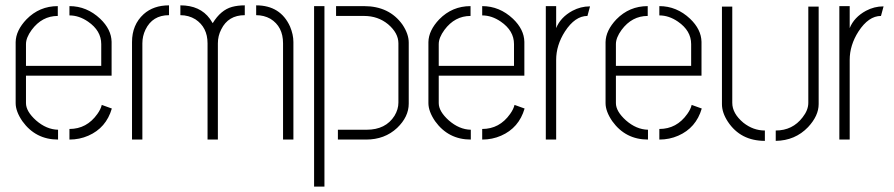

<svg xmlns="http://www.w3.org/2000/svg" viewBox="-20 -527 3376 725"><path d="M39.1 -137.7V-368.2Q40 -412.1 80.1 -454.1Q128.9 -503.9 198.2 -503.9V-466.8Q138.7 -466.8 99.6 -414.1Q78.1 -384.8 78.1 -360.4V-278.3H362.3V-360.4Q362.3 -411.1 312.5 -445.3Q278.3 -468.8 242.2 -468.8V-503.9Q307.6 -503.9 358.4 -456.1Q400.4 -416 401.4 -369.1V-241.2H78.1V-137.7Q78.1 -106.4 116.2 -72.3Q155.3 -38.1 199.2 -37.1V0Q114.3 0 64.5 -69.3Q39.1 -106.4 39.1 -137.7ZM242.2 0V-40Q307.6 -40 347.7 -96.7Q360.4 -114.3 364.3 -130.9L402.3 -117.2Q380.9 -43.9 313.5 -14.6Q280.3 0 242.2 0Z M478.5 0V-368.2Q478.5 -433.6 522.5 -473.6Q559.6 -506.8 618.2 -506.8V-469.7Q555.7 -469.7 529.3 -415Q517.6 -390.6 517.6 -363.3V0ZM661.1 -469.7V-506.8Q735.4 -506.8 772.5 -456.1Q777.3 -448.2 783.2 -439.5Q813.5 -489.3 856.4 -501Q877.9 -506.8 904.3 -506.8V-469.7Q841.8 -469.7 815.4 -416Q802.7 -391.6 802.7 -363.3V0H763.7V-363.3Q763.7 -423.8 717.8 -454.1Q692.4 -469.7 661.1 -469.7ZM947.3 -469.7V-506.8Q1039.1 -506.8 1075.2 -426.8Q1087.9 -396.5 1087.9 -368.2V0H1048.8V-363.3Q1048.8 -426.8 1001 -456.1Q976.6 -469.7 947.3 -469.7Z M1255.9 0V-37.1H1364.3Q1436.5 -37.1 1469.7 -89.8Q1484.4 -114.3 1484.4 -139.6V-363.3Q1484.4 -402.3 1445.3 -435.5Q1407.2 -466.8 1354.5 -466.8H1249V-503.9H1354.5Q1450.2 -503.9 1500 -433.6Q1523.4 -398.4 1523.4 -366.2V-135.7Q1523.4 -85.9 1479.5 -43.9Q1432.6 0 1362.3 0ZM1166 177.7V-503.9H1205.1V177.7Z M1597.7 -137.7V-368.2Q1598.6 -412.1 1638.7 -454.1Q1687.5 -503.9 1756.8 -503.9V-466.8Q1697.3 -466.8 1658.2 -414.1Q1636.7 -384.8 1636.7 -360.4V-278.3H1920.9V-360.4Q1920.9 -411.1 1871.1 -445.3Q1836.9 -468.8 1800.8 -468.8V-503.9Q1866.2 -503.9 1917 -456.1Q1959 -416 1960 -369.1V-241.2H1636.7V-137.7Q1636.7 -106.4 1674.8 -72.3Q1713.9 -38.1 1757.8 -37.1V0Q1672.9 0 1623 -69.3Q1597.7 -106.4 1597.7 -137.7ZM1800.8 0V-40Q1866.2 -40 1906.2 -96.7Q1918.9 -114.3 1922.9 -130.9L1960.9 -117.2Q1939.5 -43.9 1872.1 -14.6Q1838.9 0 1800.8 0Z M2041 0V-503.9H2080.1V-420.9Q2096.7 -461.9 2141.6 -486.3Q2172.9 -502.9 2207 -502.9H2208L2198.2 -466.8Q2151.4 -466.8 2113.3 -408.2Q2080.1 -356.4 2080.1 -300.8V0Z M2266.6 -137.7V-368.2Q2267.6 -412.1 2307.6 -454.1Q2356.4 -503.9 2425.8 -503.9V-466.8Q2366.2 -466.8 2327.1 -414.1Q2305.7 -384.8 2305.7 -360.4V-278.3H2589.8V-360.4Q2589.8 -411.1 2540 -445.3Q2505.9 -468.8 2469.7 -468.8V-503.9Q2535.2 -503.9 2585.9 -456.1Q2627.9 -416 2628.9 -369.1V-241.2H2305.7V-137.7Q2305.7 -106.4 2343.8 -72.3Q2382.8 -38.1 2426.8 -37.1V0Q2341.8 0 2292 -69.3Q2266.6 -106.4 2266.6 -137.7ZM2469.7 0V-40Q2535.2 -40 2575.2 -96.7Q2587.9 -114.3 2591.8 -130.9L2629.9 -117.2Q2608.4 -43.9 2541 -14.6Q2507.8 0 2469.7 0Z M2706.1 -133.8V-502H2745.1V-138.7Q2745.1 -98.6 2787.1 -63.5Q2824.2 -34.2 2868.2 -34.2V4.9Q2776.4 4.9 2728.5 -67.4Q2706.1 -101.6 2706.1 -133.8ZM2909.2 4.9V-34.2Q2972.7 -34.2 3010.7 -84Q3032.2 -111.3 3032.2 -138.7V-502H3071.3V-133.8Q3071.3 -89.8 3031.2 -46.9Q2982.4 3.9 2909.2 4.9Z M3149.4 0V-503.9H3188.5V-420.9Q3205.1 -461.9 3250 -486.3Q3281.2 -502.9 3315.4 -502.9H3316.4L3306.6 -466.8Q3259.8 -466.8 3221.7 -408.2Q3188.5 -356.4 3188.5 -300.8V0Z"/></svg>

Font: Post No Bills Jaffna Light
Style: Regular
Weight: 300
Designer: Kosala Senevirathne, Siva Puranthara, Lasantha Premarathna, Tharique Azeez
Foundry: Mooniak
Version: Version 1.220 ; ttfautohint (v1.6)